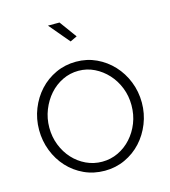

<svg xmlns="http://www.w3.org/2000/svg" viewBox="-110 -818 812 917"><g transform="rotate(-15 296.0 -360.0)"><path d="M296 10Q241 10 194.5 -11.5Q148 -33 114 -70Q80 -107 61 -156Q42 -205 42 -259Q42 -314 61.5 -363Q81 -412 115 -449Q149 -486 195.5 -507.5Q242 -529 296 -529Q350 -529 396 -507.5Q442 -486 476.5 -449Q511 -412 530.5 -363Q550 -314 550 -259Q550 -205 530.5 -156Q511 -107 477 -70Q443 -33 396.5 -11.5Q350 10 296 10ZM92 -257Q92 -211 108 -170.5Q124 -130 151.5 -100Q179 -70 216 -52.5Q253 -35 295 -35Q337 -35 374 -52.5Q411 -70 439 -101Q467 -132 483 -172.5Q499 -213 499 -260Q499 -306 483 -346.5Q467 -387 439 -417.5Q411 -448 374.5 -466Q338 -484 296 -484Q254 -484 217 -466Q180 -448 152.5 -417Q125 -386 108.5 -344.5Q92 -303 92 -257ZM212 -730H269L331 -645L297 -629Z"/></g></svg>

Font: Oxford Sans
Style: Regular
Weight: 300
Designer: Matt McInerney, Pablo Impallari, Rodrigo Fuenzalida
Foundry: Matt McInerney, Pablo Impallari, Rodrigo Fuenzalida
Version: Version 3.000g; ttfautohint (v1.5) -l 8 -r 28 -G 28 -x 14 -D